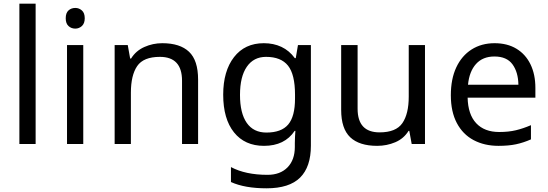

<svg xmlns="http://www.w3.org/2000/svg" viewBox="-20 -780 2971 1040"><path d="M173 0H85V-760H173Z M388 -737Q408 -737 423.5 -723.5Q439 -710 439 -681Q439 -653 423.5 -639Q408 -625 388 -625Q366 -625 351 -639Q336 -653 336 -681Q336 -710 351 -723.5Q366 -737 388 -737ZM431 -536V0H343V-536Z M859 -546Q955 -546 1004 -499.5Q1053 -453 1053 -349V0H966V-343Q966 -472 846 -472Q757 -472 723 -422Q689 -372 689 -278V0H601V-536H672L685 -463H690Q716 -505 762 -525.5Q808 -546 859 -546Z M1409 -546Q1462 -546 1504.5 -526Q1547 -506 1577 -465H1582L1594 -536H1664V9Q1664 124 1605.5 182Q1547 240 1424 240Q1306 240 1231 206V125Q1310 167 1429 167Q1498 167 1537.5 126.5Q1577 86 1577 16V-5Q1577 -17 1578 -39.5Q1579 -62 1580 -71H1576Q1522 10 1410 10Q1306 10 1247.5 -63Q1189 -136 1189 -267Q1189 -395 1247.5 -470.5Q1306 -546 1409 -546ZM1421 -472Q1354 -472 1317 -418.5Q1280 -365 1280 -266Q1280 -167 1316.5 -114.5Q1353 -62 1423 -62Q1504 -62 1541 -105.5Q1578 -149 1578 -246V-267Q1578 -377 1540 -424.5Q1502 -472 1421 -472Z M2282 -536V0H2210L2197 -71H2193Q2167 -29 2121 -9.5Q2075 10 2023 10Q1926 10 1877 -36.5Q1828 -83 1828 -185V-536H1917V-191Q1917 -63 2036 -63Q2125 -63 2159.5 -113Q2194 -163 2194 -257V-536Z M2659 -546Q2728 -546 2777.5 -516Q2827 -486 2853.5 -431.5Q2880 -377 2880 -304V-251H2513Q2515 -160 2559.5 -112.5Q2604 -65 2684 -65Q2735 -65 2774.5 -74.5Q2814 -84 2856 -102V-25Q2815 -7 2775 1.5Q2735 10 2680 10Q2604 10 2545.5 -21Q2487 -52 2454.5 -113.5Q2422 -175 2422 -264Q2422 -352 2451.5 -415Q2481 -478 2534.5 -512Q2588 -546 2659 -546ZM2658 -474Q2595 -474 2558.5 -433.5Q2522 -393 2515 -321H2788Q2787 -389 2756 -431.5Q2725 -474 2658 -474Z"/></svg>

Font: Noto Sans Tifinagh Tawellemmet
Style: Regular
Weight: 400
Designer: JamraPatel
Foundry: JamraPatel LLC
Version: Version 2.006; ttfautohint (v1.8.4.7-5d5b)